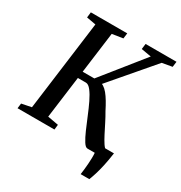

<svg xmlns="http://www.w3.org/2000/svg" viewBox="-205 -888 1123 1192"><g transform="rotate(30 356.5 -292.0)"><path d="M546.5 158.5Q549 141.5 551.2 121.2Q553.5 101 555 79.8Q556.5 58.5 557 38.2Q557.5 18 556 0L509.5 -56.5H661Q653.5 -3 644.5 37.8Q635.5 78.5 626.2 108Q617 137.5 608.5 158.5ZM503.5 0Q489.5 0 473.5 -25.2Q457.5 -50.5 440 -90.5Q422.5 -130.5 404.2 -175.2Q386 -220 366.8 -260Q347.5 -300 328.2 -325Q309 -350 290.5 -350H201.5L207.5 -398.5H323L558 -691.5L486.5 -704L491.5 -743H713L708 -704L636.5 -691.5L349 -355.5L357.5 -397Q375.5 -397 391.5 -387Q407.5 -377 422.8 -358.5Q438 -340 453.2 -314.5Q468.5 -289 484 -258Q502 -227.5 519 -193.5Q536 -159.5 552 -128.5Q568 -97.5 582 -76.2Q596 -55 607 -50L650.5 -38.5L646.5 0ZM2.5 0 7 -36 77 -50 161 -692 94.5 -704 99 -743H360L355 -704L278 -692L193.5 -50L271 -36L267 0Z"/></g></svg>

Font: Merriweather 48pt Medium
Style: Italic
Weight: 500
Italic angle: -7.8°
Version: Version 2.101